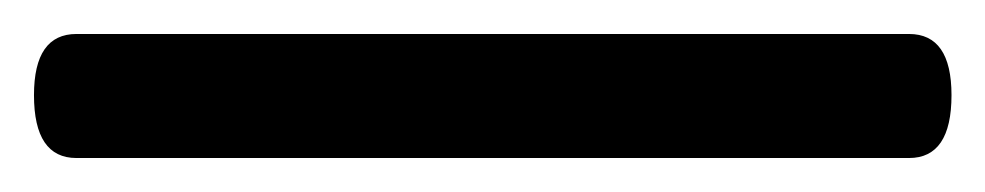

<svg xmlns="http://www.w3.org/2000/svg" viewBox="-40 75 580 113"><path d="M495 168H5Q-20 168 -20 131Q-20 95 5 95H495Q520 95 520 131Q520 168 495 168Z"/></svg>

Font: LXGW WenKai Medium
Style: Regular
Weight: 500
Designer: LXGW / Fontworks Inc.
Foundry: LXGW / Fontworks Inc.
Version: Version 1.501; October 10, 2024